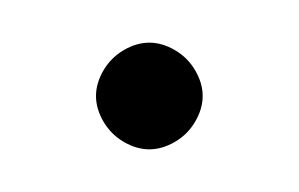

<svg xmlns="http://www.w3.org/2000/svg" viewBox="-20 -505 140 90"><path d="M25 -460Q25 -454 28.5 -448Q32 -442 38 -438.5Q44 -435 50 -435Q56 -435 62 -438.5Q68 -442 71.5 -448Q75 -454 75 -460Q75 -466 71.5 -472Q68 -478 62 -481.5Q56 -485 50 -485Q44 -485 38 -481.5Q32 -478 28.5 -472Q25 -466 25 -460Z"/></svg>

Font: Linefont ExtraLight
Style: Regular
Weight: 250
Monospace: yes
Version: Version 3.002;gftools[0.9.33]